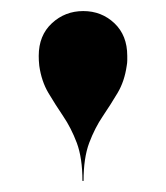

<svg xmlns="http://www.w3.org/2000/svg" viewBox="-20 -780 300 347"><path d="M129 -453Q129 -494.5 118.8 -521.8Q108.5 -549 94.2 -570Q80 -591 67.5 -612Q55 -633 51 -661Q50.5 -666.5 50.2 -670.5Q50 -674.5 50 -679Q50 -716 73.8 -738Q97.5 -760 130.5 -760Q163.5 -760 186.8 -738Q210 -716 210 -679Q210 -674.5 210 -670.5Q210 -666.5 209 -661Q205 -633 192.5 -612Q180 -591 165.8 -570Q151.5 -549 141.2 -521.8Q131 -494.5 131 -453Z"/></svg>

Font: Bodoni Moda 96pt
Style: Bold
Weight: 700
Version: Version 2.005